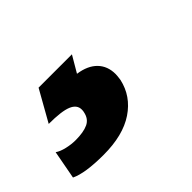

<svg xmlns="http://www.w3.org/2000/svg" viewBox="-118 -131 509 509"><g transform="rotate(-45 137.0 124.0)"><path d="M-59 233 -44 153Q-34 160 -17 164Q0 168 16 168Q46 168 63 160Q80 152 84 131Q85 128 85 122Q85 104 64.5 95.5Q44 87 -4 87L45 0H170L143 46Q178 51 196.5 70Q215 89 215 119Q215 125 213 139Q202 189 158 218.5Q114 248 41 248Q-28 248 -59 233Z"/></g></svg>

Font: Readiness ExtraBold
Style: Italic
Weight: 800
Italic angle: -12°
Designer: Katatrad Team
Foundry: CadsonDemak
Version: Version 1.00;January 16, 2020;FontCreator 12.0.0.2550 64-bit